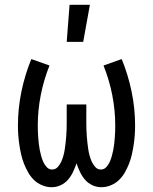

<svg xmlns="http://www.w3.org/2000/svg" viewBox="-20 -775 640 803"><path d="M196 8Q176 8 156.5 0Q137 -8 122.5 -22Q108 -36 98 -53.5Q88 -71 80.5 -90Q73 -109 68.5 -129Q64 -149 61 -169Q58 -189 56.5 -209Q55 -229 55 -250Q55 -321 69.5 -391.5Q84 -462 111 -528L187 -501Q163 -441 150.5 -377.5Q138 -314 138 -249Q138 -236 138.5 -223.5Q139 -211 140 -198Q141 -185 142.5 -172Q144 -159 146.5 -146.5Q149 -134 152.5 -121.5Q156 -109 161.5 -97Q167 -85 176 -75.5Q185 -66 198 -66Q212 -66 221.5 -76.5Q231 -87 236.5 -99.5Q242 -112 245.5 -125Q249 -138 251 -151.5Q253 -165 254.5 -178.5Q256 -192 257 -205.5Q258 -219 258.5 -232.5Q259 -246 259 -260V-338H341V-260Q341 -246 341.5 -232.5Q342 -219 343 -205.5Q344 -192 345.5 -178.5Q347 -165 349 -151.5Q351 -138 354.5 -125Q358 -112 363.5 -99.5Q369 -87 378.5 -76.5Q388 -66 402 -66Q415 -66 424 -75.5Q433 -85 438.5 -97Q444 -109 447.5 -121.5Q451 -134 453.5 -146.5Q456 -159 457.5 -172Q459 -185 460 -198Q461 -211 461.5 -223.5Q462 -236 462 -249Q462 -314 449.5 -377.5Q437 -441 413 -501L489 -528Q516 -462 530.5 -391.5Q545 -321 545 -250Q545 -229 543.5 -209Q542 -189 539 -169Q536 -149 531.5 -129Q527 -109 519.5 -90Q512 -71 502 -53.5Q492 -36 477.5 -22Q463 -8 443.5 0Q424 8 404 8Q384 8 366 -0.5Q348 -9 335.5 -23.5Q323 -38 314.5 -56Q306 -74 300 -92Q294 -74 285.5 -56Q277 -38 264.5 -23.5Q252 -9 234 -0.5Q216 8 196 8ZM259 -600 271 -755H356L328 -600Z"/></svg>

Font: Nova
Style: Regular
Weight: 400
Monospace: yes
Designer: Belleve Invis
Foundry: Belleve Invis
Version: Version 24.1.4; ttfautohint (v1.8.4)